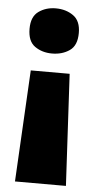

<svg xmlns="http://www.w3.org/2000/svg" viewBox="-53 -596 396 792"><g transform="rotate(5 145.0 -200.0)"><path d="M65 -299H226L251 163H40ZM249 -470Q249 -418 218.5 -397Q188 -376 146 -376Q105 -376 75 -397Q45 -418 45 -470Q45 -520 75 -541.5Q105 -563 146 -563Q188 -563 218.5 -541.5Q249 -520 249 -470Z"/></g></svg>

Font: Noto Sans Thai Black
Style: Regular
Weight: 900
Version: Version 2.001